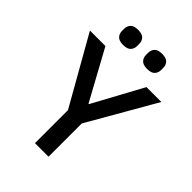

<svg xmlns="http://www.w3.org/2000/svg" viewBox="-257 -1016 1131 1131"><g transform="rotate(45 308.5 -451.0)"><path d="M251 0V-275L11 -698H140L310 -387H313L482 -698H606L364 -277V0ZM209 -776Q175 -776 160.5 -791.5Q146 -807 146 -830V-848Q146 -871 160.5 -886.5Q175 -902 209 -902Q243 -902 257.5 -886.5Q272 -871 272 -848V-830Q272 -807 257.5 -791.5Q243 -776 209 -776ZM409 -776Q375 -776 360.5 -791.5Q346 -807 346 -830V-848Q346 -871 360.5 -886.5Q375 -902 409 -902Q443 -902 457.5 -886.5Q472 -871 472 -848V-830Q472 -807 457.5 -791.5Q443 -776 409 -776Z"/></g></svg>

Font: IBM Plex Sans Thai Medm
Style: Regular
Weight: 500
Designer: Mike Abbink, Paul van der Laan, Pieter van Rosmalen, Ben Mitchell, Mark Frömberg
Foundry: Bold Monday
Version: Version 1.2